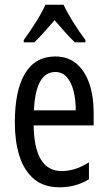

<svg xmlns="http://www.w3.org/2000/svg" viewBox="-20 -786 458 816"><path d="M215 -546Q270 -546 306 -514.5Q342 -483 360 -429.5Q378 -376 378 -309V-253H123Q126 -59 242 -59Q271 -59 299.5 -68Q328 -77 358 -96V-24Q302 10 233 10Q165 10 123 -26.5Q81 -63 62 -125Q43 -187 43 -265Q43 -402 86.5 -474Q130 -546 215 -546ZM215 -480Q174 -480 151 -440Q128 -400 124 -317H302Q302 -361 293 -398Q284 -435 264.5 -457.5Q245 -480 215 -480ZM250 -766Q266 -732 292 -690.5Q318 -649 343 -616V-606H298Q277 -626 256 -650Q235 -674 212 -700Q189 -674 166.5 -648.5Q144 -623 126 -606H81V-616Q108 -653 133.5 -693.5Q159 -734 173 -766Z"/></svg>

Font: Noto Sans Sinhala ExtraCondensed
Style: Regular
Weight: 400
Width: 2
Designer: Jelle Bosma - Monotype Design Team
Foundry: Monotype Imaging Inc.
Version: Version 2.006; ttfautohint (v1.8.4.7-5d5b)